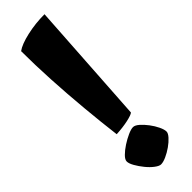

<svg xmlns="http://www.w3.org/2000/svg" viewBox="-268 -789 801 801"><g transform="rotate(-45 133.0 -388.5)"><path d="M81 -215Q71 -295 62.5 -387Q54 -479 49 -570.5Q44 -662 44 -742Q67 -759 117.5 -770.5Q168 -782 222 -782L187 -237Q179 -230 149 -223.5Q119 -217 81 -215ZM123 5Q113 5 97 -7Q81 -19 66 -37.5Q51 -56 40.5 -74.5Q30 -93 30 -105Q30 -116 44 -130Q58 -144 78 -157Q98 -170 118 -179Q138 -188 150 -188Q161 -188 175.5 -175.5Q190 -163 204 -144.5Q218 -126 227 -107Q236 -88 236 -76Q236 -66 223.5 -52Q211 -38 192.5 -25Q174 -12 155 -3.5Q136 5 123 5Z"/></g></svg>

Font: Texturina 12pt Black
Style: Regular
Weight: 900
Designer: Guillermo Torres Carreño
Foundry: Omnibus-Type
Version: Version 1.002